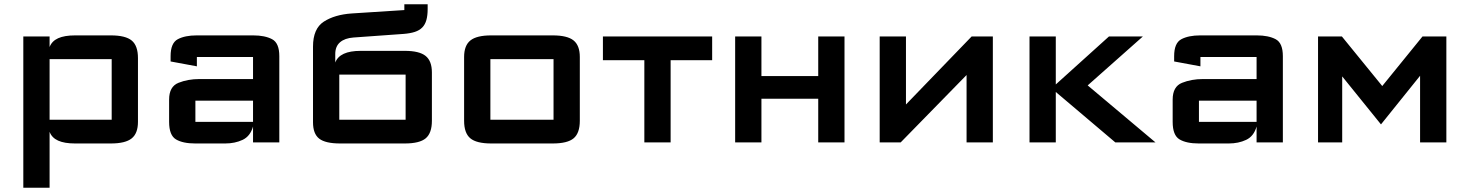

<svg xmlns="http://www.w3.org/2000/svg" viewBox="-20 -672 6928 906"><path d="M90 214V-500H214V-450Q224.5 -478 254.2 -491.5Q284 -505 334 -505H503Q572.5 -505 601.8 -480.5Q631 -456 631 -398V-97Q631 -42.5 601.2 -18.8Q571.5 5 503 5H334Q284 5 254.2 -8.5Q224.5 -22 214 -50V214ZM214 -107H507Q507 -107 507 -107Q507 -107 507 -107V-393Q507 -393 507 -393Q507 -393 507 -393H214Z M901 5Q843 5 810.5 -14.2Q778 -33.5 778 -97V-202Q778 -263.5 822.2 -281.2Q866.5 -299 921 -299H1174V-403Q1174 -403 1174 -403Q1174 -403 1174 -403H909Q909 -403 909 -403Q909 -403 909 -403V-359L785 -382V-407Q785 -469 819 -487Q853 -505 908 -505H1175Q1230 -505 1264 -487Q1298 -469 1298 -407V0H1174V-75Q1161 -29 1124.8 -12Q1088.5 5 1043 5ZM902 -97Q902 -97 902 -97Q902 -97 902 -97H1174V-197H902Q902 -197 902 -197Q902 -197 902 -197Z M1888 -652H1998V-629.5Q1998 -599 1992 -577.5Q1986 -556 1972.5 -542.2Q1959 -528.5 1937.5 -521.5Q1916 -514.5 1885 -512L1648 -495Q1607 -492 1584.5 -472.5Q1562 -453 1562 -417V-377Q1572.5 -404.5 1602.2 -418.2Q1632 -432 1682 -432H1890Q1958.5 -432 1988.2 -408.2Q2018 -384.5 2018 -330V-102Q2018 -44 1989 -19.5Q1960 5 1890 5H1585Q1515.5 5 1486.2 -17.8Q1457 -40.5 1457 -95V-452Q1457 -537 1508.2 -570Q1559.5 -603 1639.5 -608.5L1888 -624.5Q1888 -624.5 1888 -624.5Q1888 -624.5 1888 -624.5ZM1581 -107H1894Q1894 -107 1894 -107Q1894 -107 1894 -107V-320Q1894 -320 1894 -320Q1894 -320 1894 -320H1581Q1581 -320 1581 -320Q1581 -320 1581 -320V-107Q1581 -107 1581 -107Q1581 -107 1581 -107Z M2170 -102V-403Q2170 -457.5 2199.8 -481.2Q2229.5 -505 2298 -505H2588Q2657 -505 2686.5 -481.2Q2716 -457.5 2716 -403V-102Q2716 -44 2687 -19.5Q2658 5 2588 5H2298Q2228.5 5 2199.2 -19.5Q2170 -44 2170 -102ZM2294 -107Q2294 -107 2294 -107Q2294 -107 2294 -107H2592Q2592 -107 2592 -107Q2592 -107 2592 -107V-393Q2592 -393 2592 -393Q2592 -393 2592 -393H2294Q2294 -393 2294 -393Q2294 -393 2294 -393Z M3020.5 0V-388H2825V-500H3340.5V-388H3144.5V0Z M3449 0V-500H3573V-313H3841V-500H3965V0H3841V-206H3573V0Z M4131 0V-500H4255V-179L4565 -500H4665V0H4541V-318L4230 0Z M4838 0V-500H4962V-273.5L5213 -500H5373L5112.5 -269L5432.5 0H5243L4962 -238V0Z M5636.5 5Q5578.5 5 5546 -14.2Q5513.5 -33.5 5513.5 -97V-202Q5513.5 -263.5 5557.8 -281.2Q5602 -299 5656.5 -299H5909.5V-403Q5909.5 -403 5909.5 -403Q5909.5 -403 5909.5 -403H5644.5Q5644.5 -403 5644.5 -403Q5644.5 -403 5644.5 -403V-359L5520.5 -382V-407Q5520.5 -469 5554.5 -487Q5588.5 -505 5643.5 -505H5910.5Q5965.5 -505 5999.5 -487Q6033.5 -469 6033.5 -407V0H5909.5V-75Q5896.5 -29 5860.2 -12Q5824 5 5778.5 5ZM5637.5 -97Q5637.5 -97 5637.5 -97Q5637.5 -97 5637.5 -97H5909.5V-197H5637.5Q5637.5 -197 5637.5 -197Q5637.5 -197 5637.5 -197Z M6199.5 0V-500H6312L6502.5 -266L6692.5 -500H6805V0H6681V-314.5L6496.5 -85L6313.5 -311.5V0Z"/></svg>

Font: Science Gothic
Style: Regular
Weight: 400
Designer: Thomas Phinney, Vassil Kateliev, Brandon Buerkle
Foundry: Font Detective LLC
Version: Version 1.018